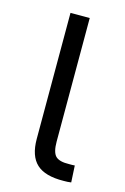

<svg xmlns="http://www.w3.org/2000/svg" viewBox="-88 -566 400 612"><g transform="rotate(15 111.5 -260.5)"><path d="M184.6 0.5Q123.5 1.5 95.5 -24.4Q67.4 -50.3 67.4 -106.9V-522.5H130.9V-114.7Q130.9 -79.6 143.3 -67.1Q155.8 -54.7 188 -55.7Q192.9 -55.7 197.8 -55.7Q202.6 -55.7 206.5 -56.2L209.5 -1Q204.1 0 197.5 0.2Q190.9 0.5 184.6 0.5Z"/></g></svg>

Font: Inter 28pt Light
Style: Regular
Weight: 300
Designer: Rasmus Andersson
Foundry: rsms
Version: Version 4.001;git-66647c0bb